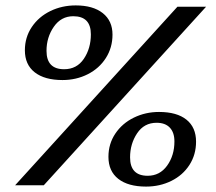

<svg xmlns="http://www.w3.org/2000/svg" viewBox="-20 -685 798 710"><path d="M72 -499Q72 -547 97.5 -585Q123 -623 166 -644Q209 -665 260 -665Q324 -665 360 -636.5Q396 -608 396 -557Q396 -509 371.5 -470.5Q347 -432 304.5 -410.5Q262 -389 211 -389Q145 -389 108.5 -417.5Q72 -446 72 -499ZM36 0 636 -660H742L142 0ZM316 -558Q316 -625 251 -625Q206 -625 179 -586Q152 -547 152 -497Q152 -429 217 -429Q264 -429 290 -467.5Q316 -506 316 -558ZM381 -105Q381 -153 406.5 -191Q432 -229 475 -250Q518 -271 568 -271Q634 -271 669.5 -242.5Q705 -214 705 -161Q705 -113 680.5 -75Q656 -37 613.5 -16Q571 5 520 5Q454 5 417.5 -23.5Q381 -52 381 -105ZM625 -162Q625 -195 608 -213Q591 -231 559 -231Q513 -231 487 -192Q461 -153 461 -103Q461 -35 526 -35Q571 -35 598 -72.5Q625 -110 625 -162Z"/></svg>

Font: Philosopher
Style: Bold Italic
Weight: 700
Italic angle: -10°
Designer: Jovanny Lemonad
Foundry: Jovanny Lemonad
Version: Version 2.000